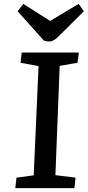

<svg xmlns="http://www.w3.org/2000/svg" viewBox="-20 -971 453 991"><path d="M179 -630 86 -647 92 -700H387L380 -647L288 -631L266 -67L370 -54L364 0H59L65 -54L154 -66ZM71 -913 100 -951 239 -863 386 -951 413 -913 287 -788Q273 -773 260.5 -765Q248 -757 234 -757Q225 -757 218.5 -758.5Q212 -760 206 -762Z"/></svg>

Font: Literata 7pt Medium
Style: Italic
Weight: 500
Italic angle: -2°
Designer: Latin by Veronika Burian and Jose Scaglione. Greek by Irene Vlachou. Cyrillic by Vera Evstafieva
Foundry: TypeTogether
Version: Version 3.002